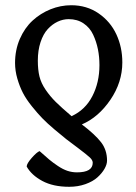

<svg xmlns="http://www.w3.org/2000/svg" viewBox="-20 -467 526 741"><path d="M254.9 -446.8Q314.9 -446.8 360.6 -415.3Q406.2 -383.8 429.2 -334.2Q452.1 -284.7 452.1 -226.1Q452.1 -149.4 406 -81.8Q359.9 -14.2 295.9 13.2Q347.2 52.2 370.1 82Q393.1 111.8 393.1 152.8Q393.1 167.5 383.3 184.6Q373.5 201.7 356 217.5Q338.4 233.4 309.6 243.7Q280.8 253.9 247.1 253.9Q185.1 253.9 143.3 231.4Q101.6 209 83 175.8Q83 164.6 102.5 142.3Q122.1 120.1 132.8 116.2Q156.2 137.2 169.9 148.7Q183.6 160.2 203.1 173.3Q222.7 186.5 240.5 192.4Q258.3 198.2 276.9 198.2Q337.9 198.2 337.9 161.1Q337.9 151.4 327.1 141.1Q316.4 130.9 280.8 104Q252.4 83 235.8 70.1Q219.2 57.1 190.4 32.7Q161.6 8.3 143.6 -10.3Q125.5 -28.8 103.3 -56.4Q81.1 -84 68.4 -108.6Q55.7 -133.3 46.9 -163.6Q38.1 -193.8 38.1 -224.1Q38.1 -274.4 56.6 -316.9Q75.2 -359.4 105.7 -387.5Q136.2 -415.5 175 -431.2Q213.9 -446.8 254.9 -446.8ZM245.1 -393.1Q223.1 -393.1 202.4 -383.3Q181.6 -373.5 164.3 -354.7Q147 -335.9 136.5 -304.4Q126 -272.9 126 -232.9Q126 -197.8 132.3 -171.9Q138.7 -146 156.2 -120.4Q173.8 -94.7 195.3 -73.5Q216.8 -52.2 256.8 -18.1V-19Q309.1 -43 336.4 -95.9Q363.8 -148.9 363.8 -215.8Q363.8 -247.6 357.9 -276.9Q352.1 -306.2 339.4 -333.3Q326.7 -360.4 302.5 -376.7Q278.3 -393.1 245.1 -393.1Z"/></svg>

Font: Linear Smooth Low Contrast
Style: Regular
Weight: 500
Designer: Philipp H. Poll, Flanker
Foundry: Philipp H. Poll, reworked by Flanker
Version: Version 1.010 | FøM Fix